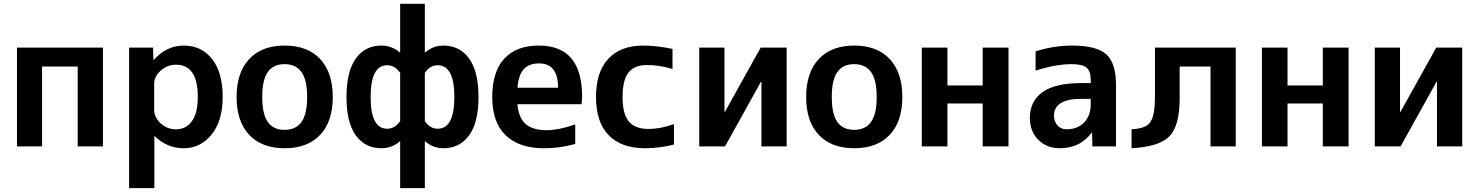

<svg xmlns="http://www.w3.org/2000/svg" viewBox="-20 -770 7780 1010"><path d="M69.3 -519.5H521.5V0H388.7V-419.9H201.2V0H69.3Z M659.2 -519.5H785.2L787.1 -455.1H789.1Q856.4 -530.3 946.3 -530.3Q1040 -530.3 1095.7 -459.5Q1151.4 -388.7 1151.4 -259.8Q1151.4 -134.8 1093.3 -62.5Q1035.2 9.8 946.3 9.8Q859.4 9.8 793.9 -53.7H792V219.7H659.2ZM1020.5 -259.8Q1020.5 -429.7 906.2 -429.7Q860.4 -429.7 825.7 -398.9Q791 -368.2 791 -328.1V-192.4Q791 -152.3 825.2 -121.1Q859.4 -89.8 906.2 -89.8Q959 -89.8 989.7 -132.8Q1020.5 -175.8 1020.5 -259.8Z M1291 -459.5Q1357.4 -530.3 1477.5 -530.3Q1597.7 -530.3 1664.1 -459.5Q1730.5 -388.7 1730.5 -259.8Q1730.5 -130.9 1664.1 -60.5Q1597.7 9.8 1477.5 9.8Q1357.4 9.8 1291 -60.5Q1224.6 -130.9 1224.6 -259.8Q1224.6 -388.7 1291 -459.5ZM1388.7 -128.4Q1418 -86.9 1477.1 -86.9Q1536.1 -86.9 1565.9 -128.4Q1595.7 -169.9 1595.7 -259.8Q1595.7 -349.6 1565.9 -391.1Q1536.1 -432.6 1477.1 -432.6Q1418 -432.6 1388.7 -391.1Q1359.4 -349.6 1359.4 -259.8Q1359.4 -169.9 1388.7 -128.4Z M2085 219.7V-26.4H2083Q2042 9.8 1986.3 9.8Q1900.4 9.8 1851.6 -58.1Q1802.7 -126 1802.7 -259.8Q1802.7 -393.6 1851.6 -461.9Q1900.4 -530.3 1986.3 -530.3Q2041 -530.3 2083 -494.1H2085V-750H2214.8V-494.1H2216.8Q2257.8 -530.3 2312.5 -530.3Q2398.4 -530.3 2447.8 -461.9Q2497.1 -393.6 2497.1 -259.8Q2497.1 -126 2447.8 -58.1Q2398.4 9.8 2312.5 9.8Q2257.8 9.8 2216.8 -26.4H2214.8V219.7ZM2282.2 -426.8Q2241.2 -426.8 2214.8 -386.7V-132.8Q2242.2 -92.8 2282.2 -92.8Q2370.1 -92.8 2370.1 -259.8Q2370.1 -426.8 2282.2 -426.8ZM2016.6 -92.8Q2057.6 -92.8 2085 -132.8V-386.7Q2057.6 -426.8 2016.6 -426.8Q1929.7 -426.8 1929.7 -259.8Q1929.7 -92.8 2016.6 -92.8Z M3005.9 -12.7Q2921.9 10.7 2840.8 9.8Q2710 9.8 2639.6 -58.6Q2569.3 -127 2569.3 -259.8Q2569.3 -391.6 2632.3 -460.9Q2695.3 -530.3 2814.5 -530.3Q3042 -530.3 3042 -262.7Q3042 -243.2 3039.1 -221.7H2702.1Q2708 -149.4 2745.6 -117.2Q2783.2 -85 2857.4 -85Q2917 -85 3005.9 -115.2ZM2702.1 -308.6H2916Q2915 -436.5 2816.4 -436.5Q2763.7 -436.5 2735.8 -406.7Q2708 -377 2702.1 -308.6Z M3115.2 -259.8Q3115.2 -390.6 3179.7 -460.4Q3244.1 -530.3 3363.3 -530.3Q3433.6 -530.3 3517.6 -512.7V-407.2Q3446.3 -428.7 3379.9 -427.7Q3316.4 -427.7 3285.6 -387.7Q3254.9 -347.7 3254.9 -259.8Q3254.9 -169.9 3288.1 -130.9Q3321.3 -91.8 3389.6 -91.8Q3456.1 -91.8 3525.4 -117.2V-9.8Q3450.2 9.8 3373 9.8Q3249 9.8 3182.1 -58.6Q3115.2 -127 3115.2 -259.8Z M3791 -519.5V-180.7H3793L3981.4 -519.5H4118.2V0H3985.4V-338.9H3982.4L3793.9 0H3658.2V-519.5Z M4287.1 -459.5Q4353.5 -530.3 4473.6 -530.3Q4593.8 -530.3 4660.2 -459.5Q4726.6 -388.7 4726.6 -259.8Q4726.6 -130.9 4660.2 -60.5Q4593.8 9.8 4473.6 9.8Q4353.5 9.8 4287.1 -60.5Q4220.7 -130.9 4220.7 -259.8Q4220.7 -388.7 4287.1 -459.5ZM4384.8 -128.4Q4414.1 -86.9 4473.1 -86.9Q4532.2 -86.9 4562 -128.4Q4591.8 -169.9 4591.8 -259.8Q4591.8 -349.6 4562 -391.1Q4532.2 -432.6 4473.1 -432.6Q4414.1 -432.6 4384.8 -391.1Q4355.5 -349.6 4355.5 -259.8Q4355.5 -169.9 4384.8 -128.4Z M4963.9 -225.6V0H4829.1V-519.5H4963.9V-320.3H5149.4V-519.5H5285.2V0H5149.4V-225.6Z M5620.1 -530.3Q5748 -530.3 5799.3 -484.4Q5850.6 -438.5 5850.6 -323.2V0H5726.6L5724.6 -72.3H5722.7Q5662.1 9.8 5554.7 9.8Q5486.3 9.8 5441.9 -34.7Q5397.5 -79.1 5397.5 -150.4Q5397.5 -237.3 5463.9 -285.2Q5530.3 -333 5668 -333H5717.8V-349.6Q5717.8 -395.5 5695.8 -414.1Q5673.8 -432.6 5617.2 -432.6Q5534.2 -432.6 5427.7 -398.4V-500Q5524.4 -530.3 5620.1 -530.3ZM5717.8 -250H5668Q5525.4 -250 5524.4 -162.1Q5524.4 -129.9 5543 -109.9Q5561.5 -89.8 5590.8 -89.8Q5647.5 -89.8 5682.6 -125.5Q5717.8 -161.1 5717.8 -222.7Z M6480.5 0H6347.7V-419.9H6185.5V-252.9Q6185.5 -109.4 6132.3 -53.7Q6079.1 2 5932.6 9.8V-89.8Q5984.4 -92.8 6009.8 -107.9Q6035.2 -123 6045.4 -159.7Q6055.7 -196.3 6055.7 -272.5V-519.5H6480.5Z M6752.9 -225.6V0H6618.2V-519.5H6752.9V-320.3H6938.5V-519.5H7074.2V0H6938.5V-225.6Z M7344.7 -519.5V-180.7H7346.7L7535.2 -519.5H7671.9V0H7539.1V-338.9H7536.1L7347.7 0H7211.9V-519.5Z"/></svg>

Font: Mgen+ 1c bold
Style: Bold
Weight: 700
Designer: [Source Han Sans]
Ryoko NISHIZUKA  (kana & ideographs); Paul D. Hunt (Latin, Greek & Cyrillic); Wenlong ZHANG  (bopomofo
Version: Version 1.059.20150602